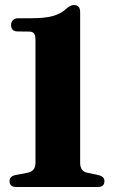

<svg xmlns="http://www.w3.org/2000/svg" viewBox="-20 -743 448 763"><path d="M50.5 -618Q24 -618 24 -644Q24 -655 31.5 -662.8Q39 -670.5 52 -670.5H104Q159 -670.5 191 -679.5Q223 -688.5 247 -711.5Q261.5 -723 274 -723Q298.5 -723 298.5 -695V-96Q298.5 -63.5 325 -57L374 -46.5Q395 -40.5 395 -23Q395 0 369 0H44.5Q18 0 18 -23Q18 -42 40 -47L91.5 -57Q105 -60 113 -69.2Q121 -78.5 121 -96.5V-583.5Q121 -603 115 -610.2Q109 -617.5 96.5 -617.5Z"/></svg>

Font: Fraunces 144pt Soft
Style: Bold
Weight: 700
Version: Version 1.000;[0bf87f6ff]